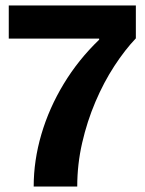

<svg xmlns="http://www.w3.org/2000/svg" viewBox="-20 -681 529 701"><path d="M103 0Q103 -95 131 -190.5Q159 -286 212.5 -374.5Q266 -463 342 -536V-540H12V-661H476V-541Q436 -499 397.5 -440Q359 -381 328.5 -309.5Q298 -238 280 -159.5Q262 -81 262 0Z"/></svg>

Font: Bricolage Grotesque 48pt Bricolage Grotesque 48pt Regular
Style: Bold
Weight: 700
Designer: Mathieu Triay
Foundry: Atelier Triay
Version: Version 1.000; ttfautohint (v1.8.4.7-5d5b);gftools[0.9.32]